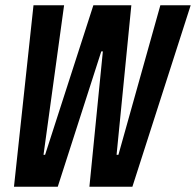

<svg xmlns="http://www.w3.org/2000/svg" viewBox="-20 -708 743 728"><path d="M33 0 107 -688H223L145 -121H151L334 -688H478L422 -121H429L588 -688H703L482 0H319L370 -513H364L199 0Z"/></svg>

Font: Saira ExtraCondensed
Style: Bold Italic
Weight: 700
Width: 2
Italic angle: -12°
Designer: Hector Gatti with collaboration of the Omnibus-Type team
Foundry: Omnibus-Type
Version: Version 1.101